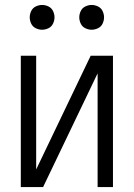

<svg xmlns="http://www.w3.org/2000/svg" viewBox="-20 -755 540 775"><path d="M64 0V-530H126V-71L346 -530H436V0H374V-459L154 0H92ZM150 -635Q137 -635 124.5 -641Q112 -647 106 -659.5Q100 -672 100 -685Q100 -698 106 -710.5Q112 -723 124.5 -729Q137 -735 150 -735Q163 -735 175.5 -729Q188 -723 194 -710.5Q200 -698 200 -685Q200 -672 194 -659.5Q188 -647 175.5 -641Q163 -635 150 -635ZM350 -635Q337 -635 324.5 -641Q312 -647 306 -659.5Q300 -672 300 -685Q300 -698 306 -710.5Q312 -723 324.5 -729Q337 -735 350 -735Q363 -735 375.5 -729Q388 -723 394 -710.5Q400 -698 400 -685Q400 -672 394 -659.5Q388 -647 375.5 -641Q363 -635 350 -635Z"/></svg>

Font: Iosevka SS01 Light
Style: Regular
Weight: 300
Monospace: yes
Designer: Belleve Invis
Foundry: Belleve Invis
Version: 2.3.3; ttfautohint (v1.8.3)